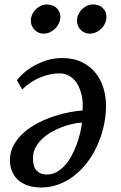

<svg xmlns="http://www.w3.org/2000/svg" viewBox="-20 -827 538 857"><path d="M380.4 -676.8Q368.7 -676.8 358.2 -681.4Q347.7 -686 340.1 -693.6Q332.5 -701.2 328.1 -711.7Q323.7 -722.2 323.7 -733.9Q323.7 -748.5 329.6 -761.7Q335.4 -774.9 345.2 -784.9Q355 -794.9 367.9 -801Q380.9 -807.1 395 -807.1Q422.9 -807.1 439 -791Q455.1 -774.9 455.1 -752.4Q455.1 -737.8 449.2 -724.1Q443.4 -710.4 433.1 -700Q422.9 -689.5 409.2 -683.1Q395.5 -676.8 380.4 -676.8ZM174.3 -676.8Q162.6 -676.8 152.3 -681.4Q142.1 -686 134.5 -693.6Q127 -701.2 122.3 -711.7Q117.7 -722.2 117.7 -733.9Q117.7 -748.5 123.5 -761.7Q129.4 -774.9 139.4 -784.9Q149.4 -794.9 162.1 -801Q174.8 -807.1 189 -807.1Q202.6 -807.1 213.9 -802.7Q225.1 -798.3 232.9 -791Q240.7 -783.7 245.1 -773.7Q249.5 -763.7 249.5 -752.4Q249.5 -737.8 243.4 -724.1Q237.3 -710.4 227.1 -700Q216.8 -689.5 203.1 -683.1Q189.5 -676.8 174.3 -676.8ZM24.4 -112.3Q24.4 -150.4 42 -181.2Q59.6 -211.9 87.6 -236.3Q115.7 -260.7 151.1 -278.8Q186.5 -296.9 222.4 -308.6Q258.3 -320.3 291.5 -326.4Q324.7 -332.5 348.1 -333.5Q350.1 -349.6 349.1 -367.9Q348.1 -386.2 343.8 -404.8Q339.4 -423.3 331.5 -440.4Q323.7 -457.5 311.5 -470.7Q299.3 -483.9 282.5 -491.7Q265.6 -499.5 243.7 -499.5Q206.1 -499.5 163.1 -482.9Q120.1 -466.3 78.6 -427.7L55.7 -468.8Q65.9 -483.4 85.2 -500.5Q104.5 -517.6 130.9 -532.7Q157.2 -547.9 189.2 -557.9Q221.2 -567.9 257.3 -567.9Q309.1 -567.9 346.7 -549.1Q384.3 -530.3 408.2 -499.5Q432.1 -468.8 443.1 -429.2Q454.1 -389.6 453.1 -348.1Q452.1 -301.8 441.4 -257.3Q430.7 -212.9 412.1 -173.1Q393.6 -133.3 367.7 -99.9Q341.8 -66.4 310.1 -42Q278.3 -17.6 241.5 -3.9Q204.6 9.8 164.1 9.8Q128.9 9.8 102.5 0.5Q76.2 -8.8 58.8 -25.4Q41.5 -42 33 -64.2Q24.4 -86.4 24.4 -112.3ZM127 -120.6Q127 -82.5 143.8 -65.2Q160.6 -47.9 187.5 -47.9Q212.4 -47.9 232.9 -59.3Q253.4 -70.8 270.3 -89.6Q287.1 -108.4 300 -132.8Q313 -157.2 322.5 -183.1Q332 -209 337.9 -234.1Q343.8 -259.3 346.2 -279.8Q326.7 -278.8 302.7 -273.7Q278.8 -268.6 254.4 -259Q230 -249.5 207 -236.1Q184.1 -222.7 166.3 -205.3Q148.4 -188 137.7 -166.7Q127 -145.5 127 -120.6Z"/></svg>

Font: Merriweather
Style: Italic
Weight: 400
Italic angle: -7°
Designer: Eben Sorkin ( eben@eyebytes.com )
Foundry: Eben Sorkin ( eben@eyebytes.com )
Version: Version 1.005; ttfautohint (v0.97) -l 13 -r 13 -G 200 -x 24 